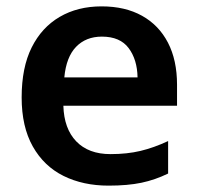

<svg xmlns="http://www.w3.org/2000/svg" viewBox="-20 -573 622 603"><path d="M299 -553Q373 -553 426 -523.5Q479 -494 507.5 -439Q536 -384 536 -307V-241H179Q181 -169 219.5 -129Q258 -89 327 -89Q379 -89 421 -99Q463 -109 508 -130V-28Q467 -8 424 1Q381 10 321 10Q241 10 179.5 -20.5Q118 -51 83 -113Q48 -175 48 -267Q48 -361 79.5 -424Q111 -487 167.5 -520Q224 -553 299 -553ZM300 -458Q250 -458 219 -426Q188 -394 182 -330H412Q411 -386 384 -422Q357 -458 300 -458Z"/></svg>

Font: Noto Sans Adlam SemiBold
Style: Regular
Weight: 600
Version: Version 3.001